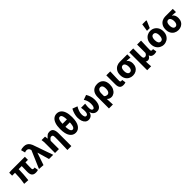

<svg xmlns="http://www.w3.org/2000/svg" viewBox="540 -2856 5110 5110"><g transform="rotate(-45 3095.5 -301.0)"><path d="M522.6 11.3Q467.1 11.3 434.5 -9.6Q401.8 -30.4 388 -68.7Q374.1 -107 374.1 -158.4Q374.1 -169.4 374.6 -193.4Q375.1 -217.5 376 -249.5Q376.9 -281.5 377.4 -315.4Q377.9 -349.3 378.1 -380.4H263.1Q263.1 -291.5 255.3 -190.2Q247.4 -89 237.2 8.6L89.9 0Q108.2 -100.1 116.8 -199.2Q125.5 -298.3 125.5 -380.4H17.8V-490.5L92 -496.1H612.3V-380.4H518.5Q516.7 -348.1 515.2 -312Q513.7 -275.8 513.2 -242.5Q512.7 -209.2 512.6 -185.1Q512.5 -160.9 512.5 -152.4Q512.5 -127.4 524.2 -117.4Q535.9 -107.3 557.6 -107.3Q565.1 -107.3 574.1 -108.8Q583.2 -110.3 593.6 -111.7L611.1 -3.3Q597 2.2 573.8 6.7Q550.6 11.3 522.6 11.3Z M806.6 10.9 648.1 0 861.4 -497.6 858.3 -512.1Q849.7 -550.2 824.6 -569.6Q799.5 -589 768.4 -589Q745.5 -589 729.9 -584.8Q714.4 -580.6 697.6 -573L665.8 -691.6Q690.2 -701.8 715.6 -707.2Q741 -712.6 785.3 -712.6Q842.7 -712.6 884.3 -690.9Q925.9 -669.2 955.7 -622.9Q985.4 -576.6 1006.6 -503.9L1183.4 0H1024.9L928.4 -334.4H924.4Z M1540.3 176.7Q1542.1 118.4 1544.2 54.6Q1546.4 -9.2 1547.6 -71.9Q1548.9 -134.5 1549.7 -190.5Q1550.5 -246.5 1550.5 -289.2Q1550.5 -342.8 1537.9 -362.9Q1525.3 -382.9 1492.4 -382.9Q1474.9 -382.9 1459.6 -375Q1444.3 -367.1 1429.6 -351.1Q1414.9 -335.2 1398.7 -310.8V0H1251.7V-343.5Q1251.7 -373.3 1250 -414.3Q1248.2 -455.2 1241.1 -496.1H1371.6L1382.2 -410.1H1385.9Q1418 -452 1455.1 -480Q1492.1 -508.1 1543.8 -508.1Q1623.3 -508.1 1656.1 -454.6Q1688.9 -401 1688.9 -308V176.7Z M2023.7 12Q1921.9 12 1859.6 -78.6Q1797.2 -169.1 1797.2 -352.5Q1797.2 -474.4 1825.7 -554.5Q1854.2 -634.6 1905 -673.6Q1955.8 -712.6 2023.7 -712.6Q2091.6 -712.6 2142.4 -673.2Q2193.2 -633.8 2221.7 -554.1Q2250.2 -474.4 2250.2 -352.5Q2250.2 -169.1 2187.9 -78.6Q2125.6 12 2023.7 12ZM2023.7 -106.6Q2047.1 -106.6 2066.3 -126.8Q2085.5 -147 2096.6 -200.4Q2107.8 -253.8 2107.8 -352.5Q2107.8 -427.2 2101.3 -474.3Q2094.9 -521.4 2083.5 -547.6Q2072.2 -573.8 2056.6 -583.9Q2041.1 -593.9 2023.7 -593.9Q2006.4 -593.9 1990.8 -583.9Q1975.3 -573.8 1963.9 -547.6Q1952.6 -521.4 1946.1 -474.3Q1939.6 -427.2 1939.6 -352.5Q1939.6 -253.8 1950.8 -200.4Q1962 -147 1981.1 -126.8Q2000.3 -106.6 2023.7 -106.6ZM1876.2 -297.6V-408H2171.2V-297.6Z M2509.5 12Q2457.4 12 2418.8 -19.2Q2380.3 -50.4 2359.3 -107.3Q2338.2 -164.2 2338.2 -241.3Q2338.2 -283.9 2347.8 -331.7Q2357.5 -379.6 2374.8 -425.6Q2392.2 -471.6 2414.4 -508.1L2552.2 -455.5Q2516.2 -395.9 2496.6 -340Q2477 -284.1 2477 -229.1Q2477 -173.7 2491.7 -140.2Q2506.4 -106.6 2537.9 -106.6Q2558.8 -106.6 2573.7 -120.3Q2588.7 -134 2596.4 -162.5Q2604.1 -191 2604.1 -233.1Q2604.1 -255.5 2602.4 -273.8Q2600.6 -292.1 2598.1 -312.5Q2595.5 -333 2591.9 -361.2H2746.9Q2743.4 -333 2740.8 -312.5Q2738.1 -292.1 2736.4 -273.8Q2734.6 -255.5 2734.6 -233.1Q2734.6 -186.1 2741.6 -158.4Q2748.6 -130.7 2762.4 -118.7Q2776.2 -106.6 2796.3 -106.6Q2824.2 -106.6 2840.5 -143Q2856.8 -179.3 2856.8 -246.6Q2856.8 -304.4 2843.7 -352.4Q2830.6 -400.3 2793.9 -459.2L2928.7 -508.1Q2962.8 -452.9 2983.5 -389.1Q3004.2 -325.3 3004.2 -248.3Q3004.2 -170 2984.6 -111.4Q2965.1 -52.8 2925.7 -20.4Q2886.4 12 2826.3 12Q2773 12 2729 -22.2Q2685 -56.5 2671.6 -123.6H2667.6Q2654.7 -56.5 2612.9 -22.2Q2571 12 2509.5 12Z M3104.7 176.7V-237.2Q3104.7 -331.5 3135.9 -391.3Q3167.1 -451 3220.7 -479.6Q3274.2 -508.1 3341.9 -508.1Q3450.2 -508.1 3511.8 -442Q3573.4 -376 3573.4 -255.9Q3573.4 -170.8 3543.8 -110.8Q3514.1 -50.8 3467.1 -19.4Q3420 12 3367.6 12Q3336.6 12 3303.1 -0.1Q3269.7 -12.3 3243.1 -43.3Q3244.9 -5.2 3246.7 31.6Q3248.4 68.4 3250 104.3Q3251.7 140.2 3253.3 176.7ZM3333.3 -108.3Q3357.7 -108.3 3378.2 -123.4Q3398.7 -138.4 3410.8 -170.7Q3422.8 -202.9 3422.8 -254.2Q3422.8 -298.8 3413.3 -328.4Q3403.8 -358 3384.8 -372.9Q3365.8 -387.8 3336.6 -387.8Q3309.4 -387.8 3288.4 -371Q3267.4 -354.2 3255.4 -323.5Q3243.5 -292.8 3243.5 -250.6V-148.1Q3266 -123.8 3288.4 -116Q3310.8 -108.3 3333.3 -108.3Z M3819 11.3Q3764.1 11.3 3733.6 -9.3Q3703 -29.9 3690.4 -67.6Q3677.7 -105.4 3677.7 -155.9V-496.1H3826.3Q3824.5 -438.1 3822 -373.5Q3819.4 -308.8 3817.7 -250.1Q3816.1 -191.3 3816.1 -149.9Q3816.1 -126.2 3826.6 -116.8Q3837 -107.3 3857.3 -107.3Q3863.5 -107.3 3872.3 -108.8Q3881.2 -110.3 3888.6 -113.3L3906.1 -4.9Q3890.1 1.4 3870.3 6.3Q3850.6 11.3 3819 11.3Z M4177.2 12Q4112.5 12 4059 -17.3Q4005.5 -46.6 3973.7 -103.3Q3941.9 -159.9 3941.9 -242.2Q3941.9 -328.1 3976.6 -384.5Q4011.4 -441 4066.6 -468.6Q4121.9 -496.1 4184.1 -496.1H4467.4V-375.5Q4427.1 -380.1 4396.1 -382.9Q4365.2 -385.6 4326.5 -386.4V-382.4Q4364.3 -361.9 4384.3 -318.8Q4404.4 -275.7 4404.4 -219.2Q4404.4 -147.6 4375.2 -95.9Q4346.1 -44.2 4294.8 -16.1Q4243.5 12 4177.2 12ZM4178.8 -106.6Q4205.4 -106.6 4224.5 -121.7Q4243.5 -136.7 4254 -165.1Q4264.4 -193.5 4264.4 -234Q4264.4 -273.5 4254.4 -306.1Q4244.4 -338.7 4225.5 -358.1Q4206.6 -377.5 4179.2 -377.5Q4152.6 -377.5 4133.3 -363.7Q4114 -349.9 4103.3 -320Q4092.5 -290.2 4092.5 -242.2Q4092.5 -199.3 4103.2 -168.8Q4113.8 -138.4 4133 -122.5Q4152.3 -106.6 4178.8 -106.6Z M4543.7 176.7V-496.1H4690.7V-207Q4690.7 -154.6 4705.6 -133.9Q4720.4 -113.2 4751.6 -113.2Q4768.5 -113.2 4783 -119.5Q4797.5 -125.8 4810.6 -140.1Q4823.8 -154.5 4836.5 -178.5V-496.1H4985.2Q4983.3 -438.1 4980.8 -373.5Q4978.2 -308.8 4976.6 -250.1Q4974.9 -191.3 4974.9 -149.9Q4974.9 -126.2 4987 -116.8Q4999.2 -107.3 5019.4 -107.3Q5025.7 -107.3 5034.5 -108.8Q5043.3 -110.3 5050.7 -113.3L5068.2 -4.9Q5052.2 1.4 5032.5 6.3Q5012.7 11.3 4981.1 11.3Q4930 11.3 4897.6 -9.6Q4865.2 -30.6 4853 -70.6H4849.3Q4831.2 -33.1 4803.9 -13Q4776.7 7.1 4744.1 7.1Q4726.5 7.1 4710.5 2.7Q4694.5 -1.6 4681.7 -16.1Q4682.6 20.3 4683.8 51.4Q4685 82.6 4686.9 112.4Q4688.7 142.3 4692.3 176.7Z M5341.5 12Q5278.4 12 5223.6 -18.6Q5168.9 -49.3 5134.9 -107.4Q5100.9 -165.4 5100.9 -247.9Q5100.9 -330.5 5134.9 -388.6Q5168.9 -446.7 5223.6 -477.4Q5278.4 -508.1 5341.5 -508.1Q5404.6 -508.1 5459.3 -477.4Q5514.1 -446.7 5548.1 -388.6Q5582.1 -330.5 5582.1 -247.9Q5582.1 -165.4 5548.1 -107.4Q5514.1 -49.3 5459.3 -18.6Q5404.6 12 5341.5 12ZM5341.5 -106.6Q5387.7 -106.6 5409.6 -145Q5431.4 -183.3 5431.4 -247.9Q5431.4 -291 5421.9 -323Q5412.3 -354.9 5392.3 -372.2Q5372.2 -389.5 5341.5 -389.5Q5310.7 -389.5 5290.7 -372.2Q5270.6 -354.9 5261.1 -323Q5251.5 -291 5251.5 -247.9Q5251.5 -183.3 5273.5 -145Q5295.4 -106.6 5341.5 -106.6ZM5281.8 -568.2 5314.3 -779.4H5460.3L5468.9 -763.9L5384.9 -568.2Z M5889.2 12Q5824.5 12 5771 -17.3Q5717.5 -46.6 5685.7 -103.3Q5653.9 -159.9 5653.9 -242.2Q5653.9 -328.1 5688.6 -384.5Q5723.4 -441 5778.6 -468.6Q5833.9 -496.1 5896.1 -496.1H6179.4V-375.5Q6139.1 -380.1 6108.1 -382.9Q6077.2 -385.6 6038.5 -386.4V-382.4Q6076.3 -361.9 6096.3 -318.8Q6116.4 -275.7 6116.4 -219.2Q6116.4 -147.6 6087.2 -95.9Q6058.1 -44.2 6006.8 -16.1Q5955.5 12 5889.2 12ZM5890.8 -106.6Q5917.4 -106.6 5936.5 -121.7Q5955.5 -136.7 5966 -165.1Q5976.4 -193.5 5976.4 -234Q5976.4 -273.5 5966.4 -306.1Q5956.4 -338.7 5937.5 -358.1Q5918.6 -377.5 5891.2 -377.5Q5864.6 -377.5 5845.3 -363.7Q5826 -349.9 5815.3 -320Q5804.5 -290.2 5804.5 -242.2Q5804.5 -199.3 5815.2 -168.8Q5825.8 -138.4 5845 -122.5Q5864.3 -106.6 5890.8 -106.6Z"/></g></svg>

Font: Source Sans 3 VF
Style: Regular
Weight: 200
Designer: Paul D. Hunt
Foundry: Adobe
Version: Version 3.046;hotconv 1.0.118;makeotfexe 2.5.65603